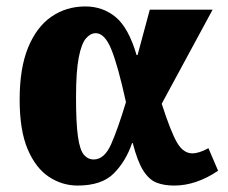

<svg xmlns="http://www.w3.org/2000/svg" viewBox="-20 -566 708 596"><path d="M221 10Q173 10 132 -17Q91 -44 66 -102.5Q41 -161 41 -257Q41 -355 67.5 -419Q94 -483 140 -514.5Q186 -546 245 -546Q299 -546 339 -513Q379 -480 404 -395H407L445 -536H640L482 -244Q510 -157 529.5 -123.5Q549 -90 577 -90Q598 -90 627 -106L657 -36Q589 10 521 10Q489 10 466 1Q443 -8 425 -36Q407 -64 392 -122H390Q371 -66 333.5 -28Q296 10 221 10ZM271 -71Q304 -71 325 -118.5Q346 -166 371 -249Q346 -363 325.5 -413Q305 -463 277 -463Q261 -463 247 -447Q233 -431 224.5 -388Q216 -345 216 -264Q216 -183 222 -141.5Q228 -100 240.5 -85.5Q253 -71 271 -71Z"/></svg>

Font: Noto Serif SemiCondensed Black
Style: Regular
Weight: 900
Width: 4
Designer: Monotype Design Team
Foundry: Monotype Imaging Inc.
Version: Version 2.014; ttfautohint (v1.8.4.7-5d5b)